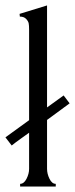

<svg xmlns="http://www.w3.org/2000/svg" viewBox="-22 -686 276 706"><path d="M21 -151 -2 -181 85 -244V-577Q85 -592 83.5 -600Q82 -608 74 -616.5Q66 -625 51 -625L50 -635L151 -666V-291L212 -335L234 -306L151 -245V-65Q151 -47 160 -28.5Q169 -10 183 -10V0H52V-10Q66 -10 75.5 -28.5Q85 -47 85 -65V-198Q78 -193 55 -176.5Q32 -160 21 -151Z"/></svg>

Font: Forum
Style: Regular
Weight: 400
Designer: Denis Masharov
Foundry: Denis Masharov
Version: Version 1.000